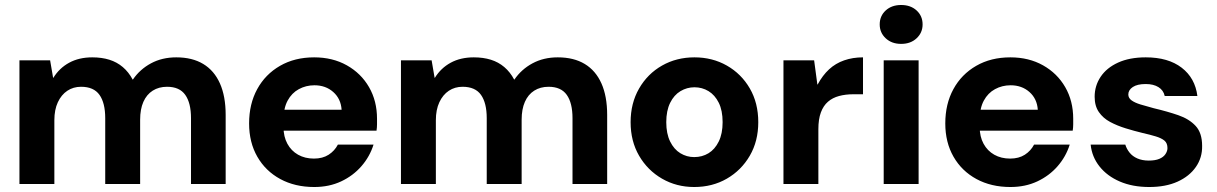

<svg xmlns="http://www.w3.org/2000/svg" viewBox="-20 -738 4881 770"><path d="M58 0V-496H181L193 -426H194Q218 -465 257.5 -486.5Q297 -508 350 -508Q388 -508 418.5 -498.5Q449 -489 472.5 -469Q496 -449 512 -419H513Q541 -460 585.5 -484Q630 -508 687 -508Q751 -508 795 -481.5Q839 -455 862 -403.5Q885 -352 885 -277V0H746V-264Q746 -325 723 -357.5Q700 -390 650 -390Q617 -390 592.5 -374.5Q568 -359 555 -329.5Q542 -300 542 -258V0H402V-264Q402 -325 379 -357.5Q356 -390 305 -390Q274 -390 250 -374Q226 -358 212 -328Q198 -298 198 -256V0Z M1240 12Q1163 12 1104 -20Q1045 -52 1012 -109.5Q979 -167 979 -243Q979 -321 1011.5 -380.5Q1044 -440 1103 -474Q1162 -508 1240 -508Q1314 -508 1371 -476Q1428 -444 1460 -388.5Q1492 -333 1492 -262Q1492 -252 1492 -239.5Q1492 -227 1490 -214H1079V-298H1350Q1347 -342 1316.5 -369Q1286 -396 1241 -396Q1207 -396 1178.5 -380.5Q1150 -365 1133.5 -334.5Q1117 -304 1117 -257V-228Q1117 -190 1132.5 -161.5Q1148 -133 1175.5 -117.5Q1203 -102 1239 -102Q1274 -102 1298 -117.5Q1322 -133 1335 -158H1478Q1463 -110 1429.5 -71.5Q1396 -33 1348 -10.5Q1300 12 1240 12Z M1588 0V-496H1711L1723 -426H1724Q1748 -465 1787.5 -486.5Q1827 -508 1880 -508Q1918 -508 1948.5 -498.5Q1979 -489 2002.5 -469Q2026 -449 2042 -419H2043Q2071 -460 2115.5 -484Q2160 -508 2217 -508Q2281 -508 2325 -481.5Q2369 -455 2392 -403.5Q2415 -352 2415 -277V0H2276V-264Q2276 -325 2253 -357.5Q2230 -390 2180 -390Q2147 -390 2122.5 -374.5Q2098 -359 2085 -329.5Q2072 -300 2072 -258V0H1932V-264Q1932 -325 1909 -357.5Q1886 -390 1835 -390Q1804 -390 1780 -374Q1756 -358 1742 -328Q1728 -298 1728 -256V0Z M2764 12Q2693 12 2635 -21.5Q2577 -55 2543 -113.5Q2509 -172 2509 -248Q2509 -324 2543 -383Q2577 -442 2635 -475Q2693 -508 2765 -508Q2837 -508 2895 -475Q2953 -442 2987 -383.5Q3021 -325 3021 -248Q3021 -172 2987 -113.5Q2953 -55 2895 -21.5Q2837 12 2764 12ZM2764 -108Q2796 -108 2821.5 -123.5Q2847 -139 2862.5 -170.5Q2878 -202 2878 -248Q2878 -295 2862.5 -326Q2847 -357 2821.5 -372.5Q2796 -388 2765 -388Q2735 -388 2709 -372.5Q2683 -357 2667.5 -325.5Q2652 -294 2652 -248Q2652 -202 2667.5 -170.5Q2683 -139 2708.5 -123.5Q2734 -108 2764 -108Z M3122 0V-496H3245L3258 -399H3259Q3279 -436 3305 -460Q3331 -484 3365.5 -496Q3400 -508 3441 -508V-360H3403Q3371 -360 3345 -353Q3319 -346 3300.5 -330Q3282 -314 3272 -287Q3262 -260 3262 -220V0Z M3524 0V-496H3664V0ZM3594 -562Q3556 -562 3532 -584.5Q3508 -607 3508 -640Q3508 -674 3532 -696Q3556 -718 3594 -718Q3632 -718 3656 -696Q3680 -674 3680 -640Q3680 -607 3656 -584.5Q3632 -562 3594 -562Z M4032 12Q3955 12 3896 -20Q3837 -52 3804 -109.5Q3771 -167 3771 -243Q3771 -321 3803.5 -380.5Q3836 -440 3895 -474Q3954 -508 4032 -508Q4106 -508 4163 -476Q4220 -444 4252 -388.5Q4284 -333 4284 -262Q4284 -252 4284 -239.5Q4284 -227 4282 -214H3871V-298H4142Q4139 -342 4108.5 -369Q4078 -396 4033 -396Q3999 -396 3970.5 -380.5Q3942 -365 3925.5 -334.5Q3909 -304 3909 -257V-228Q3909 -190 3924.5 -161.5Q3940 -133 3967.5 -117.5Q3995 -102 4031 -102Q4066 -102 4090 -117.5Q4114 -133 4127 -158H4270Q4255 -110 4221.5 -71.5Q4188 -33 4140 -10.5Q4092 12 4032 12Z M4589 12Q4522 12 4471 -10Q4420 -32 4389.5 -70.5Q4359 -109 4354 -158H4493Q4498 -141 4510 -126Q4522 -111 4541.5 -102.5Q4561 -94 4587 -94Q4613 -94 4629.5 -101Q4646 -108 4654 -120Q4662 -132 4662 -144Q4662 -164 4650 -174Q4638 -184 4615 -191Q4592 -198 4561 -205Q4528 -213 4494 -223.5Q4460 -234 4432 -249Q4404 -264 4387 -288.5Q4370 -313 4370 -350Q4370 -394 4394 -430Q4418 -466 4464 -487Q4510 -508 4575 -508Q4665 -508 4719 -466.5Q4773 -425 4782 -353H4651Q4646 -376 4626 -388.5Q4606 -401 4575 -401Q4541 -401 4523 -389Q4505 -377 4505 -359Q4505 -345 4518 -335.5Q4531 -326 4554 -319Q4577 -312 4607 -304Q4662 -291 4705.5 -276Q4749 -261 4775 -233Q4801 -205 4801 -153Q4802 -106 4776 -68.5Q4750 -31 4702.5 -9.5Q4655 12 4589 12Z"/></svg>

Font: DM Sans 28pt ExtraBold
Style: Regular
Weight: 800
Version: Version 4.004;gftools[0.9.30]